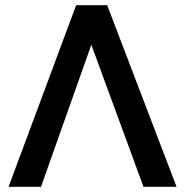

<svg xmlns="http://www.w3.org/2000/svg" viewBox="-20 -720 714 740"><path d="M13 0 273.5 -700H393L660.5 0H533L332 -547.5L138 0Z"/></svg>

Font: Geologica Roman
Style: Regular
Weight: 400
Designer: Sindre Bremnes, Frode Helland
Foundry: Monokrom Skriftforlag AS
Version: Version 1.010;gftools[0.9.28]